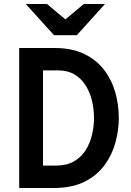

<svg xmlns="http://www.w3.org/2000/svg" viewBox="-20 -940 656 960"><path d="M76 0V-700H252Q340 -700 401.2 -670.2Q462.5 -640.5 500.8 -590.2Q539 -540 556.5 -477.8Q574 -415.5 574 -350Q574 -290 557.5 -228.5Q541 -167 503.2 -115Q465.5 -63 403 -31.5Q340.5 0 248 0ZM195 -112H260Q313.5 -112 350 -133.2Q386.5 -154.5 408.5 -189.5Q430.5 -224.5 440.2 -266.5Q450 -308.5 450 -350Q450 -394.5 439.8 -436.8Q429.5 -479 408 -513.2Q386.5 -547.5 352.5 -567.8Q318.5 -588 271 -588H195ZM250 -764 109 -920H215L307 -843L399 -920H505L364 -764Z"/></svg>

Font: Overpass Mono Light
Style: Regular
Weight: 300
Monospace: yes
Designer: Delve Withrington, Dave Bailey
Foundry: Delve Fonts LLC
Version: Version 4.000